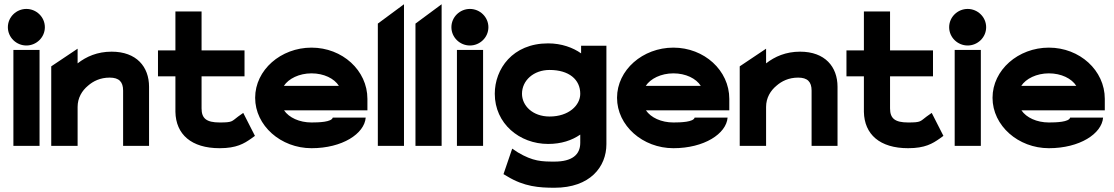

<svg xmlns="http://www.w3.org/2000/svg" viewBox="-20 -686 5240 903"><path d="M17 -558C17 -510 57 -472 104 -472C151 -472 191 -510 191 -558C191 -606 151 -644 104 -644C57 -644 17 -606 17 -558ZM43 0H166V-451H43Z M221 0H345V-183C345 -226 366 -260 394 -283C418 -304 451 -321 496 -321C540 -321 559 -301 559 -260V0H681V-278C681 -372 622 -443 505 -443C438 -443 386 -420 345 -388V-457L221 -374Z M723 -327H805V-160C807 -54 880 11 1013 11C1093 11 1128 -11 1161 -34L1179 -47L1124 -155L1100 -138C1069 -115 1075 -110 1013 -110C951 -110 928 -129 928 -176V-327H1130V-449H928V-632H805V-449H723Z M1180 -226C1180 -95 1301 11 1445 11C1590 11 1694 -57 1700 -133H1545C1540 -112 1480 -110 1445 -110C1388 -110 1339 -133 1316 -167H1708V-221C1708 -355 1590 -462 1445 -462C1301 -462 1180 -357 1180 -226ZM1315 -282C1337 -316 1387 -341 1445 -341C1503 -341 1552 -317 1574 -282Z M1757 0H1880V-666L1757 -575Z M1934 0H2057V-666L1934 -575Z M2103 -558C2103 -510 2143 -472 2190 -472C2237 -472 2277 -510 2277 -558C2277 -606 2237 -644 2190 -644C2143 -644 2103 -606 2103 -558ZM2129 0H2252V-451H2129Z M2307 -245C2307 -105 2423 -9 2558 -9C2620 -9 2670 -26 2709 -53V-14C2709 42 2670 74 2588 74C2528 74 2487 73 2416 31L2389 13L2348 133L2365 143C2445 192 2516 197 2588 197C2755 197 2832 99 2832 -8V-471H2713V-435C2675 -462 2621 -482 2558 -482C2390 -482 2307 -361 2307 -245ZM2435 -245C2435 -307 2489 -357 2565 -357C2656 -357 2709 -312 2709 -245C2709 -190 2654 -138 2565 -138C2485 -138 2435 -189 2435 -245Z M2882 -226C2882 -95 3003 11 3147 11C3292 11 3396 -57 3402 -133H3247C3242 -112 3182 -110 3147 -110C3090 -110 3041 -133 3018 -167H3410V-221C3410 -355 3292 -462 3147 -462C3003 -462 2882 -357 2882 -226ZM3017 -282C3039 -316 3089 -341 3147 -341C3205 -341 3254 -317 3276 -282Z M3459 0H3583V-183C3583 -226 3604 -260 3632 -283C3656 -304 3689 -321 3734 -321C3778 -321 3797 -301 3797 -260V0H3919V-278C3919 -372 3860 -443 3743 -443C3676 -443 3624 -420 3583 -388V-457L3459 -374Z M3961 -327H4043V-160C4045 -54 4118 11 4251 11C4331 11 4366 -11 4399 -34L4417 -47L4362 -155L4338 -138C4307 -115 4313 -110 4251 -110C4189 -110 4166 -129 4166 -176V-327H4368V-449H4166V-632H4043V-449H3961Z M4444 -558C4444 -510 4484 -472 4531 -472C4578 -472 4618 -510 4618 -558C4618 -606 4578 -644 4531 -644C4484 -644 4444 -606 4444 -558ZM4470 0H4593V-451H4470Z M4648 -226C4648 -95 4769 11 4913 11C5058 11 5162 -57 5168 -133H5013C5008 -112 4948 -110 4913 -110C4856 -110 4807 -133 4784 -167H5176V-221C5176 -355 5058 -462 4913 -462C4769 -462 4648 -357 4648 -226ZM4783 -282C4805 -316 4855 -341 4913 -341C4971 -341 5020 -317 5042 -282Z"/></svg>

Font: Charger Sport
Style: UltExt
Weight: 1000
Designer: Jasper
Foundry: Cannot Into Space Fonts
Version: Version 1.1